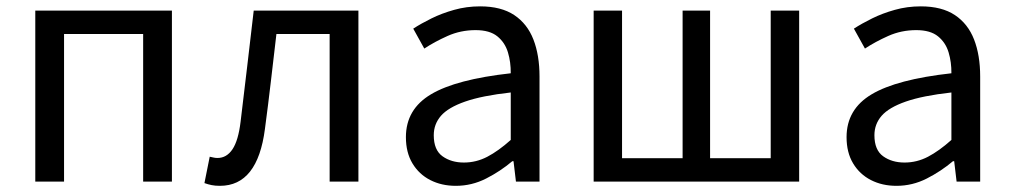

<svg xmlns="http://www.w3.org/2000/svg" viewBox="-20 -577 3214 610"><path d="M92.1 0V-543.4H526.2V0H434.8V-469H183.5V0Z M678.8 13.4Q663.6 13.4 652.3 11.1Q641 8.8 629.5 4.7L646.3 -79.1Q652.1 -78.1 657.9 -76.6Q663.6 -75.1 671 -75.1Q700.1 -75.1 718.7 -102.9Q737.2 -130.6 744.4 -190.5Q755.4 -279 765.5 -367.2Q775.5 -455.5 786.1 -543.4H1118.7V0H1027.3V-469H858.2Q849.3 -393.4 840.6 -318.5Q831.9 -243.6 821.7 -167.3Q810.1 -77.2 774.4 -31.9Q738.7 13.4 678.8 13.4Z M1428.2 13.4Q1382.9 13.4 1347.1 -4.9Q1311.2 -23.2 1290.4 -57.9Q1269.6 -92.5 1269.6 -141.3Q1269.6 -230.1 1349.5 -277.5Q1429.3 -325 1602.7 -344.2Q1603.1 -379.4 1593.8 -410.5Q1584.5 -441.7 1560.2 -461.5Q1535.9 -481.3 1491 -481.3Q1443.6 -481.3 1402.1 -462.8Q1360.7 -444.3 1328 -422.7L1292.9 -486Q1318 -502.3 1350.8 -518.5Q1383.6 -534.7 1422.9 -545.7Q1462.1 -556.8 1505.5 -556.8Q1572.2 -556.8 1613.8 -529.1Q1655.3 -501.4 1674.7 -451.5Q1694.1 -401.6 1694.1 -334V0H1619.2L1611.5 -64.9H1607.7Q1569.6 -32.7 1524.3 -9.7Q1478.9 13.4 1428.2 13.4ZM1453.8 -60.6Q1493 -60.6 1528.3 -79Q1563.5 -97.4 1602.7 -132.4V-283.2Q1511.7 -273.1 1457.8 -254.3Q1404 -235.5 1381 -209.1Q1358.1 -182.6 1358.1 -147.4Q1358.1 -100.4 1385.9 -80.5Q1413.6 -60.6 1453.8 -60.6Z M1866.1 0V-543.4H1956.3V-74.3H2148.7V-543.4H2236V-74.3H2428.6V-543.4H2519V0Z M2828.2 13.4Q2782.9 13.4 2747.1 -4.9Q2711.2 -23.2 2690.4 -57.9Q2669.6 -92.5 2669.6 -141.3Q2669.6 -230.1 2749.5 -277.5Q2829.3 -325 3002.7 -344.2Q3003.1 -379.4 2993.8 -410.5Q2984.5 -441.7 2960.2 -461.5Q2935.9 -481.3 2891 -481.3Q2843.6 -481.3 2802.1 -462.8Q2760.7 -444.3 2728 -422.7L2692.9 -486Q2718 -502.3 2750.8 -518.5Q2783.6 -534.7 2822.9 -545.7Q2862.1 -556.8 2905.5 -556.8Q2972.2 -556.8 3013.8 -529.1Q3055.3 -501.4 3074.7 -451.5Q3094.1 -401.6 3094.1 -334V0H3019.2L3011.5 -64.9H3007.7Q2969.6 -32.7 2924.3 -9.7Q2878.9 13.4 2828.2 13.4ZM2853.8 -60.6Q2893 -60.6 2928.3 -79Q2963.5 -97.4 3002.7 -132.4V-283.2Q2911.7 -273.1 2857.8 -254.3Q2804 -235.5 2781 -209.1Q2758.1 -182.6 2758.1 -147.4Q2758.1 -100.4 2785.9 -80.5Q2813.6 -60.6 2853.8 -60.6Z"/></svg>

Font: Noto Sans TC
Style: Regular
Weight: 100
Designer: Ryoko NISHIZUKA 西塚涼子 (kana, bopomofo & ideographs); Paul D. Hunt (Latin, Greek & Cyrillic); Sandoll Communications 산돌커뮤니
Foundry: Adobe
Version: Version 2.004;hotconv 1.0.118;makeotfexe 2.5.65603